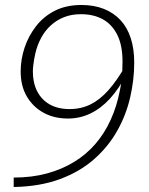

<svg xmlns="http://www.w3.org/2000/svg" viewBox="-20 -671 600 771"><path d="M307 -651Q246 -651 200.5 -628Q155 -605 124.5 -565.5Q94 -526 78.5 -479Q63 -432 63 -384Q63 -326 87.5 -284Q112 -242 154.5 -218.5Q197 -195 253 -195Q301 -195 343.5 -215.5Q386 -236 422 -275.5Q458 -315 487 -372L484 -407Q450 -348 416 -309.5Q382 -271 344 -252Q306 -233 259 -233Q213 -233 180 -251.5Q147 -270 129.5 -304Q112 -338 112 -383Q112 -395 113.5 -407.5Q115 -420 117 -432.5Q119 -445 122 -457Q130 -491 145.5 -519.5Q161 -548 184 -569Q207 -590 237 -602Q267 -614 305 -614Q356 -614 393 -593.5Q430 -573 451 -531Q472 -489 472 -423Q472 -404 471 -384Q470 -364 467.5 -344.5Q465 -325 461 -306Q449 -244 424.5 -190Q400 -136 363.5 -93.5Q327 -51 278 -21Q229 9 168.5 25.5Q108 42 35 42V80Q140 78 220 48.5Q300 19 357 -31Q414 -81 450 -144.5Q486 -208 502.5 -279Q519 -350 519 -420Q519 -475 505 -518Q491 -561 463.5 -590.5Q436 -620 396.5 -635.5Q357 -651 307 -651Z"/></svg>

Font: Roboto Serif 20pt Thin
Style: Italic
Weight: 250
Italic angle: -10°
Version: Version 1.007